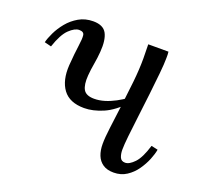

<svg xmlns="http://www.w3.org/2000/svg" viewBox="-97 -620 777 741"><g transform="rotate(20 291.0 -250.0)"><path d="M247 -184Q187 -184 160 -220.5Q133 -257 137 -320Q141 -372 145.5 -403Q150 -434 148 -447.5Q146 -461 127 -461Q109 -461 86.5 -439.5Q64 -418 46 -364L18 -371Q22 -388 33.5 -412Q45 -436 63.5 -458.5Q82 -481 108 -496Q134 -511 167 -511Q208 -511 222 -485Q236 -459 232 -409Q230 -383 225.5 -358Q221 -333 219 -308Q216 -269 227 -250Q238 -231 271 -231Q292 -231 313.5 -237.5Q335 -244 356.5 -255.5Q378 -267 397 -281L408 -265Q365 -219 324 -201.5Q283 -184 247 -184ZM439 11Q412 11 395 -0.5Q378 -12 370 -32Q362 -52 362 -79Q362 -105 367.5 -147.5Q373 -190 379.5 -241.5Q386 -293 391.5 -345Q397 -397 397 -442Q397 -457 396.5 -471Q396 -485 396 -500H479Q480 -493 480 -487.5Q480 -482 480 -474Q480 -451 476 -410.5Q472 -370 466.5 -322Q461 -274 455 -226Q449 -178 445 -140.5Q441 -103 441 -84Q441 -66 446.5 -53Q452 -40 468 -40Q485 -40 505.5 -61.5Q526 -83 542 -136L569 -130Q566 -112 556.5 -88.5Q547 -65 531 -42Q515 -19 492 -4Q469 11 439 11Z"/></g></svg>

Font: Lora Italic
Style: Italic
Weight: 400
Italic angle: -3°
Designer: Olga Karpushina, Alexei Vanyashin (Cyrillic)
Foundry: Cyreal
Version: Version 2.210; ttfautohint (v1.8.1.43-b0c9)